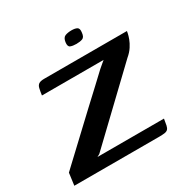

<svg xmlns="http://www.w3.org/2000/svg" viewBox="-146 -701 800 820"><g transform="rotate(-30 253.5 -290.5)"><path d="M138 -57H466Q463 -37 460.5 -25.5Q458 -14 452.5 -8.5Q447 -3 436.5 -1.5Q426 0 407 0H-9L-1 -60Q0 -61 18 -78Q36 -95 66.5 -123.5Q97 -152 133.5 -186.5Q170 -221 208 -256.5Q246 -292 279.5 -323Q313 -354 336 -376Q347 -386 356 -393Q365 -400 368 -403H64Q67 -424 70 -436.5Q73 -449 81.5 -454.5Q90 -460 109 -460H516Q516 -459 514 -449Q512 -439 506.5 -424Q501 -409 490 -392Q479 -375 461 -360L151 -64ZM302 -520Q284 -520 273 -524.5Q262 -529 265 -550Q268 -571 281 -576Q294 -581 312 -581Q330 -581 339.5 -575.5Q349 -570 346 -550Q344 -529 332 -524.5Q320 -520 302 -520Z"/></g></svg>

Font: Genos Thin Medium
Style: Italic
Weight: 500
Italic angle: -8°
Version: Version 1.010